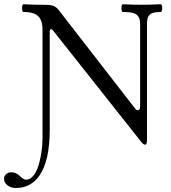

<svg xmlns="http://www.w3.org/2000/svg" viewBox="-84 -686 823 924"><path d="M-64.5 174.8Q-64.5 159.7 -53.7 151.4Q-43 143.1 -28.8 143.1Q-7.3 143.1 11.2 160.6Q29.8 178.7 40.5 178.7Q85.9 178.7 107.9 85.9Q120.6 31.2 120.6 -23.4V-542Q120.6 -575.7 110.1 -594.5Q99.6 -613.3 79.6 -620.8Q59.6 -628.4 28.8 -628.4Q25.9 -628.4 23.9 -634Q22 -639.6 22 -647Q22 -654.3 23.9 -659.9Q25.9 -665.5 28.8 -665.5Q35.6 -665.5 50.3 -664.6Q60.5 -664.1 76.7 -663.6Q92.8 -663.1 113.8 -663.1Q151.4 -663.1 163.6 -660.6Q184.1 -656.2 197.3 -639.2L567.4 -162.1Q572.3 -155.8 578.1 -155.8Q590.3 -155.8 590.3 -171.9V-571.8Q590.3 -594.7 581.3 -607.2Q572.3 -619.6 554.4 -624Q536.6 -628.4 506.8 -628.4Q503.9 -628.4 502.2 -633.8Q500.5 -639.2 500.5 -647Q500.5 -654.8 502.2 -660.2Q503.9 -665.5 506.8 -665.5Q558.1 -663.1 598.6 -663.1Q639.6 -663.1 689.9 -665.5Q692.9 -665.5 694.8 -659.9Q696.8 -654.3 696.8 -647Q696.8 -639.6 694.8 -634Q692.9 -628.4 689.9 -628.4Q664.1 -628.4 649.9 -623.3Q635.7 -618.2 629.6 -606Q623.5 -593.8 623.5 -571.8V-14.2Q623.5 10.3 614.3 10.3Q606.4 10.3 594.7 -4.4L171.4 -539.1Q166.5 -545.4 161.1 -545.4Q155.3 -545.4 155.3 -536.6V-61Q155.3 88.4 105.5 159.2Q63.5 218.8 -7.8 218.8Q-31.2 218.8 -47.9 205.8Q-64.5 192.9 -64.5 174.8Z"/></svg>

Font: JuniusX
Style: Regular
Weight: 400
Designer: Peter S. Baker
Foundry: Briery Creek Software
Version: Version 1.004